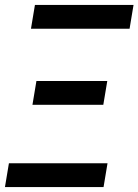

<svg xmlns="http://www.w3.org/2000/svg" viewBox="-25 -755 559 775"><path d="M100 -639 116 -735H514L498 -639ZM392 -332H106L122 -428H408ZM-5 0 11 -96H409L393 0Z"/></svg>

Font: Iosevka
Style: Bold Italic
Weight: 700
Italic angle: -9°
Monospace: yes
Designer: Belleve Invis
Foundry: Belleve Invis
Version: Version 32.5.0; ttfautohint (v1.8.4)